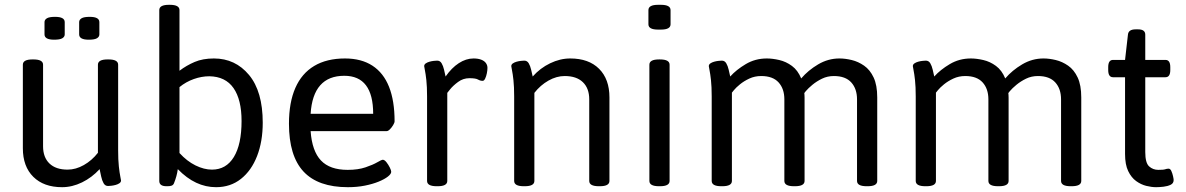

<svg xmlns="http://www.w3.org/2000/svg" viewBox="-20 -772 4931 798"><path d="M431 -525Q471 -525 471 -503V-148Q471 -107 474 -80Q477 -53 480 -38.5Q483 -24 483 -22Q483 -15 476.5 -10.5Q470 -6 461 -3.5Q452 -1 443 0Q434 1 429 1Q417 1 410.5 -10.5Q404 -22 400.5 -38.5Q397 -55 394 -69Q362 -34 321 -14Q280 6 238 6Q162 6 118.5 -37Q75 -80 75 -156V-503Q75 -525 115 -525H119Q159 -525 159 -503V-164Q159 -118 185.5 -92.5Q212 -67 261 -67Q295 -67 328.5 -86Q362 -105 387 -137V-503Q387 -525 427 -525ZM353 -702Q393 -702 393 -680V-629Q393 -619 383 -613Q373 -607 349 -607Q309 -607 309 -629V-680Q309 -690 319 -696Q329 -702 353 -702ZM209 -702Q249 -702 249 -680V-629Q249 -619 239 -613Q229 -607 205 -607Q165 -607 165 -629V-680Q165 -690 175 -696Q185 -702 209 -702Z M686 -752Q726 -752 726 -730V-478Q755 -500 789 -514.5Q823 -529 869 -529Q958 -529 1015 -460.5Q1072 -392 1072 -262Q1072 -184 1048.5 -123.5Q1025 -63 981.5 -28.5Q938 6 878 6Q835 6 795.5 -12.5Q756 -31 719 -69Q717 -54 713 -39.5Q709 -25 703 -10Q700 -3 693.5 -0.5Q687 2 676 2H672Q642 2 642 -20V-730Q642 -752 682 -752ZM850 -455Q818 -455 785.5 -443.5Q753 -432 726 -410V-136Q757 -102 792.5 -84.5Q828 -67 861 -67Q920 -67 952 -119.5Q984 -172 984 -269Q984 -358 950.5 -406Q917 -454 850 -455Z M1414 -529Q1482 -529 1528 -499Q1574 -469 1597 -411Q1620 -353 1620 -268Q1620 -262 1614 -252Q1608 -242 1600.5 -234.5Q1593 -227 1587 -227H1271Q1277 -144 1314 -105Q1351 -66 1425 -66Q1468 -66 1499 -76.5Q1530 -87 1548 -97.5Q1566 -108 1571 -108Q1578 -108 1586 -98Q1594 -88 1600 -76Q1606 -64 1606 -58Q1606 -49 1592 -38Q1578 -27 1553.5 -17Q1529 -7 1496.5 -0.5Q1464 6 1426 6Q1302 6 1241.5 -59Q1181 -124 1181 -258Q1181 -346 1207.5 -406.5Q1234 -467 1286 -498Q1338 -529 1414 -529ZM1411 -457Q1346 -457 1311 -417.5Q1276 -378 1271 -299H1531Q1531 -378 1501 -417.5Q1471 -457 1411 -457Z M1948 -529Q1967 -529 1980 -524Q1993 -519 1999.5 -510Q2006 -501 2006 -490Q2006 -480 2003.5 -467.5Q2001 -455 1996.5 -445.5Q1992 -436 1986 -436Q1976 -436 1966.5 -441.5Q1957 -447 1931 -447Q1905 -447 1884 -431.5Q1863 -416 1851 -401Q1839 -386 1839 -386V-20Q1839 2 1799 2H1795Q1755 2 1755 -20V-371Q1755 -412 1752 -439Q1749 -466 1746 -480Q1743 -494 1743 -497Q1743 -504 1749.5 -508.5Q1756 -513 1765 -515.5Q1774 -518 1783 -519Q1792 -520 1797 -520Q1809 -520 1815.5 -509Q1822 -498 1825.5 -482.5Q1829 -467 1832 -454Q1857 -490 1887 -509.5Q1917 -529 1948 -529Z M2350 -529Q2427 -529 2470 -486Q2513 -443 2513 -367V-20Q2513 2 2473 2H2469Q2429 2 2429 -20V-359Q2429 -405 2402.5 -430.5Q2376 -456 2327 -456Q2293 -456 2259.5 -437Q2226 -418 2201 -386V-20Q2201 2 2161 2H2157Q2117 2 2117 -20V-371Q2117 -412 2114 -439Q2111 -466 2108 -480Q2105 -494 2105 -497Q2105 -504 2111.5 -508.5Q2118 -513 2127 -515.5Q2136 -518 2145 -519Q2154 -520 2159 -520Q2171 -520 2177.5 -509Q2184 -498 2187.5 -482.5Q2191 -467 2194 -454Q2225 -489 2266.5 -509Q2308 -529 2350 -529Z M2723 -525Q2763 -525 2763 -503V-20Q2763 2 2723 2H2719Q2679 2 2679 -20V-503Q2679 -525 2719 -525ZM2727 -752Q2767 -752 2767 -730V-671Q2767 -649 2727 -649H2715Q2675 -649 2675 -671V-730Q2675 -752 2715 -752Z M3469 -529Q3493 -529 3520 -522.5Q3547 -516 3571.5 -499Q3596 -482 3611 -450Q3626 -418 3626 -367V-20Q3626 2 3586 2H3582Q3542 2 3542 -20V-359Q3542 -403 3518 -429.5Q3494 -456 3446 -456Q3419 -456 3396.5 -445Q3374 -434 3356.5 -419.5Q3339 -405 3329 -393Q3319 -381 3318 -379L3317 -413Q3321 -402 3322.5 -389.5Q3324 -377 3324 -366V-20Q3324 2 3284 2H3280Q3240 2 3240 -20V-359Q3240 -403 3216 -429.5Q3192 -456 3144 -456Q3117 -456 3094.5 -445.5Q3072 -435 3055.5 -421.5Q3039 -408 3030.5 -397.5Q3022 -387 3022 -387V-20Q3022 2 2982 2H2978Q2938 2 2938 -20V-371Q2938 -412 2935 -439Q2932 -466 2929 -480Q2926 -494 2926 -497Q2926 -504 2932.5 -508.5Q2939 -513 2948 -515.5Q2957 -518 2966 -519Q2975 -520 2980 -520Q2992 -520 2998.5 -509Q3005 -498 3008.5 -482.5Q3012 -467 3015 -454Q3040 -482 3079.5 -505.5Q3119 -529 3167 -529Q3191 -529 3219 -522.5Q3247 -516 3271.5 -498Q3296 -480 3310 -446Q3339 -480 3380.5 -504.5Q3422 -529 3469 -529Z M4317 -529Q4341 -529 4368 -522.5Q4395 -516 4419.5 -499Q4444 -482 4459 -450Q4474 -418 4474 -367V-20Q4474 2 4434 2H4430Q4390 2 4390 -20V-359Q4390 -403 4366 -429.5Q4342 -456 4294 -456Q4267 -456 4244.5 -445Q4222 -434 4204.5 -419.5Q4187 -405 4177 -393Q4167 -381 4166 -379L4165 -413Q4169 -402 4170.5 -389.5Q4172 -377 4172 -366V-20Q4172 2 4132 2H4128Q4088 2 4088 -20V-359Q4088 -403 4064 -429.5Q4040 -456 3992 -456Q3965 -456 3942.5 -445.5Q3920 -435 3903.5 -421.5Q3887 -408 3878.5 -397.5Q3870 -387 3870 -387V-20Q3870 2 3830 2H3826Q3786 2 3786 -20V-371Q3786 -412 3783 -439Q3780 -466 3777 -480Q3774 -494 3774 -497Q3774 -504 3780.5 -508.5Q3787 -513 3796 -515.5Q3805 -518 3814 -519Q3823 -520 3828 -520Q3840 -520 3846.5 -509Q3853 -498 3856.5 -482.5Q3860 -467 3863 -454Q3888 -482 3927.5 -505.5Q3967 -529 4015 -529Q4039 -529 4067 -522.5Q4095 -516 4119.5 -498Q4144 -480 4158 -446Q4187 -480 4228.5 -504.5Q4270 -529 4317 -529Z M4710 -650Q4740 -650 4740 -628V-523H4824Q4844 -523 4844 -493V-481Q4844 -451 4824 -451H4740V-140Q4740 -95 4756 -80.5Q4772 -66 4794 -66Q4816 -66 4823 -68.5Q4830 -71 4837 -71Q4844 -71 4848.5 -61Q4853 -51 4855.5 -39.5Q4858 -28 4858 -24Q4858 -10 4845.5 -4Q4833 2 4816 4Q4799 6 4785 6Q4766 6 4744 0.5Q4722 -5 4702 -19.5Q4682 -34 4669 -61Q4656 -88 4656 -132V-451H4606Q4586 -451 4586 -481V-493Q4586 -523 4606 -523H4656L4668 -628Q4670 -650 4700 -650Z"/></svg>

Font: Asap VF Beta
Style: Regular
Weight: 400
Designer: Pablo Cosgaya
Foundry: Pablo Cosgaya
Version: Version 1.007